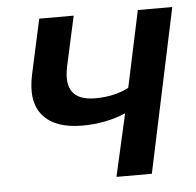

<svg xmlns="http://www.w3.org/2000/svg" viewBox="-43 -567 625 611"><g transform="rotate(-5 269.0 -261.5)"><path d="M305 0 350 -199Q286 -172 211 -172Q125 -172 86 -217Q47 -262 66 -349L104 -523H214L179 -363Q156 -255 260 -255Q321 -255 367 -279L419 -523H529L418 0Z"/></g></svg>

Font: Raleway-v4020 SemiBold
Style: Italic
Weight: 600
Italic angle: -12°
Designer: Matt McInerney, Pablo Impallari, Rodrigo Fuenzalida
Foundry: Matt McInerney, Pablo Impallari, Rodrigo Fuenzalida
Version: Version 4.020;PS 004.020;hotconv 1.0.88;makeotf.lib2.5.64775